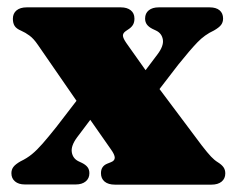

<svg xmlns="http://www.w3.org/2000/svg" viewBox="-20 -502 640 522"><path d="M218 -267 273.5 -240 189.5 -128.5Q172.5 -105.5 175.2 -88.2Q178 -71 193.5 -63.5L203 -59Q213 -54 218 -47.5Q223 -41 223 -31Q223 -17 213 -8.8Q203 -0.5 186 -0.5H47.5Q30.5 -0.5 20.8 -8.8Q11 -17 11 -31Q11 -41 16.5 -48.2Q22 -55.5 36 -63.5Q53 -71.5 66.8 -82.8Q80.5 -94 96 -111.8Q111.5 -129.5 133 -156.5ZM323.5 -385 402.5 -273.5 411 -263.5 529 -106Q544.5 -86 553.8 -76.2Q563 -66.5 572 -61Q582.5 -54.5 587.5 -47.5Q592.5 -40.5 592.5 -30.5Q592.5 -16.5 582.5 -8.2Q572.5 0 555 0H292.5Q274.5 0 264.5 -8.2Q254.5 -16.5 254.5 -31Q254.5 -41 258.8 -47.2Q263 -53.5 271.5 -57L281.5 -61Q292 -65 292 -73.2Q292 -81.5 281.5 -96L202.5 -209L193.5 -220L83 -380Q71.5 -397 60.2 -405.2Q49 -413.5 37.5 -418.5Q24.5 -424 19.8 -431.5Q15 -439 15 -451Q15 -465.5 25 -473.8Q35 -482 52.5 -482H308.5Q325.5 -482 335.5 -474Q345.5 -466 345.5 -451.5Q345.5 -442 342 -435.5Q338.5 -429 331.5 -424L322 -417.5Q314 -412 314.2 -405Q314.5 -398 323.5 -385ZM379.5 -215.5 324 -242.5 408 -354Q425.5 -377 422.8 -394.2Q420 -411.5 404 -419L394.5 -423.5Q384.5 -428.5 379.5 -435.2Q374.5 -442 374.5 -451.5Q374.5 -466 384.5 -474Q394.5 -482 411.5 -482H550Q567.5 -482 577 -474Q586.5 -466 586.5 -451.5Q586.5 -441.5 581 -434.2Q575.5 -427 561.5 -419Q536.5 -407.5 516.8 -387Q497 -366.5 464.5 -326Z"/></svg>

Font: Fraunces
Style: Regular
Weight: 900
Version: Version 1.000;[b76b70a41]